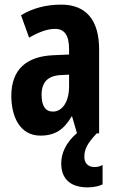

<svg xmlns="http://www.w3.org/2000/svg" viewBox="-20 -577 504 831"><path d="M345 102C345 70 357 44 399 0H409V-363C409 -491 352 -557 245 -557C179 -557 120 -541 71 -511L106 -414C151 -440 187 -452 218 -452C260 -452 279 -423 279 -364V-341L211 -338C93 -333 29 -275 29 -162C29 -74 65 10 155 10C219 10 257 -17 290 -73H292L313 -1C264 41 245 88 245 130C245 196 283 234 360 234C387 234 410 228 424 221V137C415 142 405 146 388 146C361 146 345 128 345 102ZM242 -252 279 -254V-203C279 -137 250 -94 209 -94C177 -94 160 -118 160 -167C160 -221 187 -249 242 -252Z"/></svg>

Font: Noto Sans Hebrew ExtraCondensed
Style: Bold
Weight: 700
Width: 2
Designer: Monotype Design Team
Foundry: Monotype Imaging Inc.
Version: Version 2.004